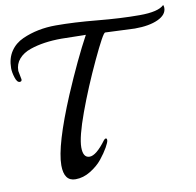

<svg xmlns="http://www.w3.org/2000/svg" viewBox="-81 -796 920 902"><g transform="rotate(-10 379.0 -345.5)"><path d="M605 -627 464 -633Q454 -633 398 -513.5Q342 -394 301 -282Q260 -170 260 -120.5Q260 -71 291.5 -71Q323 -71 371 -136Q376 -142 381 -142Q386 -142 386 -133Q386 -124 372.5 -100Q359 -76 337 -48.5Q315 -21 280 0.5Q245 22 208 22Q153 22 153 -54Q153 -148 248 -374Q316 -533 373 -638H360L257 -640Q171 -640 107 -618Q72 -606 51.5 -582.5Q31 -559 31 -526L39 -484Q39 -474 29 -474Q16 -474 8 -499.5Q0 -525 0 -544Q0 -591 22 -624Q44 -657 82 -674Q154 -706 241 -706Q328 -706 438 -695.5Q548 -685 638 -685Q728 -685 755 -713Q758 -706 758 -699Q758 -666 716 -646.5Q674 -627 605 -627Z"/></g></svg>

Font: Playball
Style: Regular
Weight: 400
Designer: Robert E. Leuschke
Foundry: Robert E. Leuschke
Version: Version 1.001